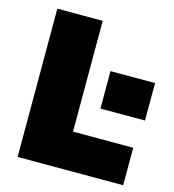

<svg xmlns="http://www.w3.org/2000/svg" viewBox="-106 -794 799 882"><g transform="rotate(15 294.0 -352.5)"><path d="M58.1 0V-705.1H273.9V-178.2H560.1V0ZM368.2 -313V-491.2H580.1V-313Z"/></g></svg>

Font: Mulish ExtraBlack
Style: Regular
Weight: 1000
Designer: Vernon Adams
Foundry: Vernon Adams
Version: Version 3.603; ttfautohint (v1.8.3)